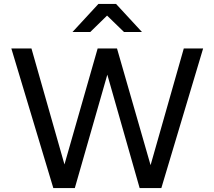

<svg xmlns="http://www.w3.org/2000/svg" viewBox="-20 -963 1098 983"><path d="M806 0H695L524 -600H535L363 0H253L38 -715H141L326 -65H294L480 -715H579L766 -65H736L921 -715H1020ZM707 -799H615L483 -927H573L442 -799H351L484 -943H574Z"/></svg>

Font: Wix Madefor Display Medium
Style: Regular
Weight: 500
Designer: Dalton Maag Ltd
Foundry: Dalton Maag Ltd
Version: Version 3.100